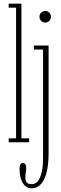

<svg xmlns="http://www.w3.org/2000/svg" viewBox="-20 -770 328 1039"><path d="M27 0V-21.5H67V-728.5H27V-750H96V-21.5H137.5V0ZM151.5 249Q130 249 115.5 235.5Q101 222 93.5 198.5Q86 175 86 144.5Q86 129.5 90.2 120.8Q94.5 112 104 112Q114 112 118 120Q122 128 122 139Q122 147 120.8 155Q119.5 163 118.2 171.5Q117 180 117 190Q117 207.5 123.2 215.5Q129.5 223.5 137.5 225Q145.5 226.5 151.5 226.5Q181 226.5 197 189.8Q213 153 213 86.5V-502H163V-523.5H243V55.5Q243 105.5 236.5 142Q230 178.5 217.8 202.2Q205.5 226 188.8 237.5Q172 249 151.5 249ZM226 -648Q212 -648 202.8 -657.2Q193.5 -666.5 193.5 -679Q193.5 -692.5 202.8 -701.5Q212 -710.5 226 -710.5Q238 -710.5 246.8 -701.5Q255.5 -692.5 255.5 -679Q255.5 -666.5 246.8 -657.2Q238 -648 226 -648Z"/></svg>

Font: Imbue 48pt Thin
Style: Regular
Weight: 250
Designer: Tyler Finck
Foundry: Etcetera Type Company
Version: Version 1.102